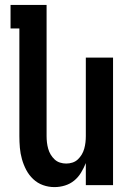

<svg xmlns="http://www.w3.org/2000/svg" viewBox="-20 -755 540 783"><path d="M202 8Q178 8 155.5 0Q133 -8 115.5 -24.5Q98 -41 87 -62Q76 -83 69.5 -106Q63 -129 61 -152.5Q59 -176 59 -200V-639H23V-735H170V-200Q170 -187 171.5 -174Q173 -161 176.5 -148.5Q180 -136 186.5 -125Q193 -114 202.5 -105Q212 -96 224.5 -92Q237 -88 250 -88Q263 -88 275.5 -92Q288 -96 297.5 -105Q307 -114 313.5 -125Q320 -136 323.5 -148.5Q327 -161 328.5 -174Q330 -187 330 -200V-520H441V0H330V-90Q322 -70 310.5 -51Q299 -32 282.5 -18.5Q266 -5 245 1.5Q224 8 202 8Z"/></svg>

Font: Iosevka Term Curly
Style: Bold
Weight: 700
Designer: Belleve Invis
Foundry: Belleve Invis
Version: Version 32.3.0